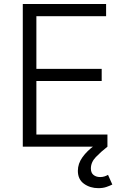

<svg xmlns="http://www.w3.org/2000/svg" viewBox="-20 -748 635 979"><path d="M96.2 0V-727.5H521V-665.5H165.5V-397H498.5V-335H165.5V-62H527.8V0ZM481.4 211.4Q439.5 211.4 408.2 189Q377 166.5 377 123Q377 86.4 400.6 53.5Q424.3 20.5 462.4 -6.8L527.8 0Q494.6 25.9 469 52.5Q443.4 79.1 443.4 111.3Q443.4 133.3 456.8 144Q470.2 154.8 490.7 154.8Q502.4 154.8 512.5 151.6Q522.5 148.4 530.8 143.6L552.7 192.9Q540 199.2 522.5 205.3Q504.9 211.4 481.4 211.4Z"/></svg>

Font: Inter Light
Style: Regular
Weight: 300
Designer: Rasmus Andersson
Foundry: rsms
Version: Version 4.000;git-a52131595